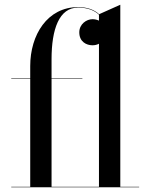

<svg xmlns="http://www.w3.org/2000/svg" viewBox="-20 -790 638 810"><path d="M27.5 -2V0H567V-2H487.5V-770L398 -730C379 -748 350 -760 309.5 -760C179.5 -760 107.5 -642.5 107.5 -511.5V-460H27.5V-458H107.5V-2ZM327.5 -458V-460H197.5V-540C197.5 -667 229.5 -758 309.5 -758C349.5 -758 378.5 -746 397.5 -728V-703C389 -707 379.5 -709 370 -709C345 -709 314.5 -688.5 314.5 -653.5C314.5 -613.5 345 -599 370 -599C380 -599 389 -601 397.5 -605.5V-2H197.5V-458Z"/></svg>

Font: Bodoni* 96pt
Style: Regular
Weight: 400
Version: Version 2.3